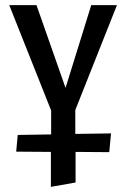

<svg xmlns="http://www.w3.org/2000/svg" viewBox="-20 -438 491 747"><path d="M273 83 412 81 405 154 274 153V272L178 289V153L43 152L49 87L179 85V-8L16 -418H122L235 -96L335 -418H435L273 -10Z"/></svg>

Font: Ysabeau Infant Semibold
Style: Regular
Weight: 600
Designer: Christian Thalmann (Catharsis Fonts)
Version: Version 0.003